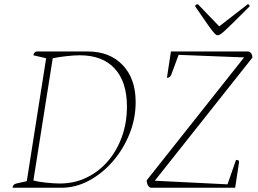

<svg xmlns="http://www.w3.org/2000/svg" viewBox="-20 -883 1212 903"><path d="M39 0Q40 -16 57 -20L106 -31L197 -609L137 -623Q140 -641 155 -641H392Q496 -641 557 -577Q618 -513 618 -403Q618 -325 589 -253Q560 -181 510.5 -124Q461 -67 398.5 -33.5Q336 0 269 0ZM262 -20Q329 -20 386.5 -47.5Q444 -75 486.5 -124Q529 -173 553 -239Q577 -305 577 -382Q577 -498 519.5 -560.5Q462 -623 355 -623Q329 -623 293 -619Q257 -615 228 -609L137 -34Q159 -28 196 -24Q233 -20 262 -20ZM692 0Q682 0 676 -11Q670 -22 670 -35L1128 -613L820 -625L786 -533Q782 -523 776.5 -520Q771 -517 765 -517L784 -641H1145Q1156 -641 1161.5 -632Q1167 -623 1167 -612L708 -33L1050 -16L1090 -131Q1100 -131 1102.5 -127Q1105 -123 1104 -118L1086 0ZM1004 -717Q1000 -717 995 -720.5Q990 -724 979.5 -737Q969 -750 950 -777.5Q931 -805 898 -853Q898 -863 911 -863L1011 -759L1145 -863Q1154 -863 1154 -853Q1106 -805 1078 -777.5Q1050 -750 1035.5 -737Q1021 -724 1014.5 -720.5Q1008 -717 1004 -717Z"/></svg>

Font: Petrona Thin
Style: Italic
Weight: 100
Italic angle: -9°
Designer: Ringo R. Seeber
Foundry: Ringo R. Seeber
Version: Version 2.001; ttfautohint (v1.8.3)